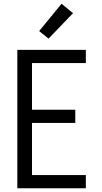

<svg xmlns="http://www.w3.org/2000/svg" viewBox="-20 -1000 540 1020"><path d="M72 0V-735H436V-665H150V-417H380V-347H150V-70H436V0ZM238 -795 188 -835 307 -980 368 -930Z"/></svg>

Font: Iosevka SS18
Style: Regular
Weight: 400
Monospace: yes
Designer: Belleve Invis
Foundry: Belleve Invis
Version: Version 25.1.1; ttfautohint (v1.8.4)